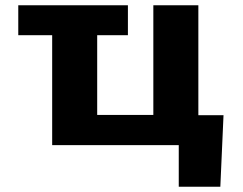

<svg xmlns="http://www.w3.org/2000/svg" viewBox="-20 -548 918 725"><path d="M177 -415V0H655V157H812L824 -113H729V-528H559V-114H347V-415H463V-528H49V-415Z"/></svg>

Font: Asimov
Style: XWid
Weight: 500
Designer: Google
Version: Version 2.000980; 2014